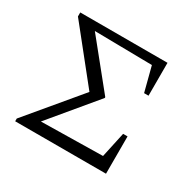

<svg xmlns="http://www.w3.org/2000/svg" viewBox="-120 -655 806 789"><g transform="rotate(30 283.5 -260.5)"><path d="M450 -177H471V0H40V-13L244 -257L48 -502V-521H462V-365H441L411 -481L138 -485L311 -271V-267L132 -52L424 -57Z"/></g></svg>

Font: Piazzolla SC Light
Style: Regular
Weight: 300
Designer: Juan Pablo del Peral
Foundry: Huerta Tipografica
Version: Version 1.330